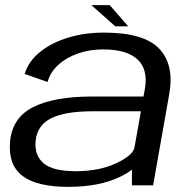

<svg xmlns="http://www.w3.org/2000/svg" viewBox="-20 -722 746 748"><path d="M494 0V-61Q475 -46.5 448.5 -33.5Q367 6 247 6Q124.5 6 68.2 -36.2Q12 -78.5 19 -167Q26 -262 107.8 -304Q189.5 -346 339 -346H539L544.5 -376Q557.5 -451.5 515.8 -490.5Q474 -529.5 381.5 -529.5Q328.5 -529.5 283.2 -513.5Q238 -497.5 206.8 -469Q175.5 -440.5 165.5 -402.5L76 -434Q91.5 -484 136.5 -520Q181.5 -556 245.8 -575.5Q310 -595 384.5 -595Q540 -595 599.8 -532.8Q659.5 -470.5 639.5 -356.5L576.5 0ZM504 -148 529 -288.5H342Q234 -288.5 179.8 -261.5Q125.5 -234.5 119 -175Q113 -118 149 -86.5Q185 -55 275 -55Q366.5 -55 432.5 -86Q498.5 -117 504 -148ZM429 -619.5 336 -702H407.5L479.5 -619.5Z"/></svg>

Font: Anybody ExtraExpanded Regular
Style: Italic
Weight: 400
Width: 8
Italic angle: -10°
Designer: Tyler Finck
Foundry: Etcetera Type Company
Version: Version 1.010; ttfautohint (v1.8.3) -l 8 -r 50 -G 200 -x 14 